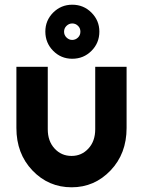

<svg xmlns="http://www.w3.org/2000/svg" viewBox="-20 -784 607 816"><path d="M287 -764Q239.6 -764 205.7 -730.3Q172.7 -696.8 172.7 -649.9Q172.7 -601.7 206 -568Q239.3 -534.3 287 -534.3Q335.3 -534.3 368.8 -567.9Q402.3 -601.4 402.3 -649.7Q402.3 -696.7 368.8 -730.3Q335.3 -764 287 -764ZM287 -684.3Q301.7 -684.3 312 -673.7Q321.7 -664.1 321.7 -649.4Q321.7 -634.7 311.9 -624.9Q301.3 -614.3 286.7 -614.3Q273 -614.3 262.3 -625Q252.3 -635 252.3 -649.3Q252.3 -663.7 262.3 -673.7Q272.9 -684.3 287 -684.3ZM49.7 -500V-240Q49.7 -131 117.7 -59.7Q186 12 284.4 12Q381.7 12 450 -59.7Q518 -131 518 -240V-500H384.7V-234.7Q384.7 -183.9 355.7 -152.7Q327 -121.3 284.2 -121.3Q240.7 -121.3 212 -152.7Q183 -183.9 183 -234.7V-500Z"/></svg>

Font: Unageo Variable
Style: Regular
Weight: 300
Designer: Richard Sepsi
Foundry: Richard Sepsi
Version: Version 2.200